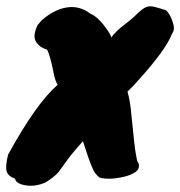

<svg xmlns="http://www.w3.org/2000/svg" viewBox="-38 -527 578 616"><path d="M495 -494Q506 -483 513 -465Q520 -447 520 -437Q520 -427 514 -419Q494 -367 408 -272Q387 -248 371 -233Q380 -203 384 -154Q394 -53 397 -38Q400 -23 401 -16Q402 -9 407 -2Q411 15 396.5 25Q382 35 360 40Q314 51 282 43Q266 31 259 13Q249 -8 228 -74Q217 -62 207 -50Q197 -38 187 -26L173 -7Q167 1 161.5 9Q156 17 149 26Q135 42 107 59Q80 70 57 69Q14 66 10 46Q-13 38 -17 21.5Q-21 5 -12 -31Q78 -195 147 -255Q138 -269 133 -298Q122 -352 113 -368Q88 -375 77 -394Q66 -413 83 -447L95 -461Q134 -496 175.5 -503Q217 -510 252 -483Q278 -473 309 -427Q317 -415 319 -407Q334 -427 359.5 -446.5Q385 -466 395 -476Q405 -486 416 -495Q427 -504 437 -506Q447 -508 459.5 -504.5Q472 -501 482.5 -498Q493 -495 495 -494Z"/></svg>

Font: Knewave
Style: Regular
Weight: 400
Designer: Tyler Finck
Foundry: Tyler Finck
Version: Version 1.001